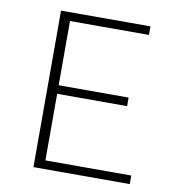

<svg xmlns="http://www.w3.org/2000/svg" viewBox="-76 -727 732 795"><g transform="rotate(10 290.0 -329.0)"><path d="M522 -36V0H117V-658H493V-622H161V-352H455V-316H161V-36Z"/></g></svg>

Font: Ysabeau Light
Style: Regular
Weight: 300
Designer: Christian Thalmann (Catharsis Fonts)
Version: Version 0.003